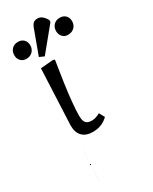

<svg xmlns="http://www.w3.org/2000/svg" viewBox="-317 -875 1006 1261"><g transform="rotate(-30 185.5 -245.0)"><path d="M162 14Q110 14 82.5 -14Q55 -42 55 -94Q55 -97 54 -80.5Q53 -64 52 -36Q52 -36 52 -36Q52 -36 52 -36Q50 0 48 49.5Q46 99 43.5 149.5Q41 200 39 242Q37 284 36 306.5Q35 329 35.5 322Q36 315 38 268Q40 221 44.5 124Q49 27 56.5 -131Q64 -289 74 -519L170 -527L182 -522Q168 -436 157 -359Q146 -282 140.5 -221.5Q135 -161 135 -124Q135 -86 148 -70Q161 -54 193 -54Q221 -54 256 -73L278 -32Q232 14 162 14ZM135 -574 99 -590 163 -764Q173 -793 184.5 -803.5Q196 -814 218 -814Q253 -814 280 -766V-751ZM-35 -680Q-35 -709 -17 -727Q1 -745 29 -745Q56 -745 72.5 -728.5Q89 -712 89 -685Q89 -657 70.5 -638.5Q52 -620 23 -620Q-2 -620 -18.5 -636.5Q-35 -653 -35 -680ZM282 -680Q282 -709 300 -727Q318 -745 346 -745Q373 -745 389.5 -728.5Q406 -712 406 -685Q406 -657 387.5 -638.5Q369 -620 339 -620Q314 -620 298 -637Q282 -654 282 -680Z"/></g></svg>

Font: Literata 7pt
Style: Italic
Weight: 400
Italic angle: -2°
Designer: Latin by Veronika Burian and Jose Scaglione. Greek by Irene Vlachou. Cyrillic by Vera Evstafieva
Foundry: TypeTogether
Version: Version 3.002